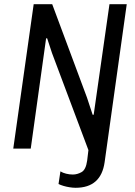

<svg xmlns="http://www.w3.org/2000/svg" viewBox="-20 -706 640 912"><path d="M339 186Q326 186 310.5 183.5Q295 181 281.5 177Q268 173 258 168L267 108Q278 115 294 119Q310 123 326 123Q347 123 367.5 111.5Q388 100 394 57L400 7L227 -454L204 -524H199L126 0H43L140 -686H228L393 -243L420 -161H425L500 -686H582L477 64Q460 186 339 186Z"/></svg>

Font: Chivo Mono Medium Light
Style: Italic
Weight: 300
Italic angle: -8.05°
Monospace: yes
Version: Version 1.008